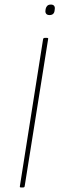

<svg xmlns="http://www.w3.org/2000/svg" viewBox="-20 -821 260 841"><path d="M71 0Q66 0 67 -5L169 -651Q171 -655 175 -655H186Q192 -655 191 -651L88 -5Q87 0 82 0ZM197 -755Q187 -755 182.5 -760.5Q178 -766 179 -774L180 -782Q182 -791 187.5 -796Q193 -801 203 -801Q212 -801 216.5 -796Q221 -791 220 -782L219 -774Q218 -765 212.5 -760Q207 -755 197 -755Z"/></svg>

Font: Sofia Sans Semi Condensed Thin
Style: Italic
Weight: 250
Italic angle: -9°
Version: Version 4.100